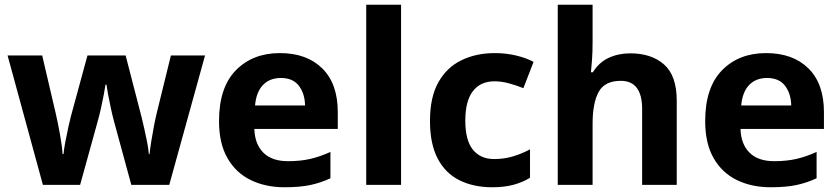

<svg xmlns="http://www.w3.org/2000/svg" viewBox="-20 -780 3542 810"><path d="M461 -268Q454 -294 447.5 -324.5Q441 -355 436 -381.5Q431 -408 429 -423H425Q423 -408 418 -381.5Q413 -355 406 -323.5Q399 -292 391 -264L318 0H161L12 -546H158L215 -302Q224 -263 233 -213.5Q242 -164 244 -130H248Q250 -152 256 -183.5Q262 -215 268.5 -244.5Q275 -274 279 -289L349 -546H510L577 -287Q582 -266 588.5 -238Q595 -210 600.5 -181.5Q606 -153 608 -130H611Q613 -152 618 -183Q623 -214 629 -245.5Q635 -277 641 -302L701 -546H845L694 0H534Z M1161 -556Q1274 -556 1339.5 -491.5Q1405 -427 1405 -307V-236H1053Q1055 -172 1091 -136Q1127 -100 1195 -100Q1247 -100 1288.5 -109.5Q1330 -119 1374 -139V-28Q1334 -9 1289.5 0.5Q1245 10 1180 10Q1100 10 1037.5 -20.5Q975 -51 939.5 -113Q904 -175 904 -269Q904 -411 975 -483.5Q1046 -556 1161 -556ZM1165 -451Q1118 -451 1089.5 -421.5Q1061 -392 1056 -335H1267Q1266 -385 1241 -418Q1216 -451 1165 -451Z M1672 0H1525V-760H1672Z M2056 10Q1978 10 1918.5 -19.5Q1859 -49 1826.5 -111Q1794 -173 1794 -270Q1794 -370 1829.5 -433Q1865 -496 1927 -526Q1989 -556 2067 -556Q2114 -556 2156.5 -546Q2199 -536 2231 -519L2188 -408Q2158 -420 2127 -428.5Q2096 -437 2066 -437Q2007 -437 1975 -395.5Q1943 -354 1943 -271Q1943 -188 1975 -148.5Q2007 -109 2065 -109Q2107 -109 2145 -120.5Q2183 -132 2216 -150V-30Q2185 -11 2146.5 -0.5Q2108 10 2056 10Z M2480 -602Q2480 -559 2477.5 -526.5Q2475 -494 2473 -475H2481Q2507 -517 2548 -536Q2589 -555 2639 -555Q2728 -555 2781.5 -508Q2835 -461 2835 -355V0H2689V-320Q2689 -439 2599 -439Q2531 -439 2505.5 -392Q2480 -345 2480 -258V0H2333V-760H2480Z M3212 -556Q3325 -556 3390.5 -491.5Q3456 -427 3456 -307V-236H3104Q3106 -172 3142 -136Q3178 -100 3246 -100Q3298 -100 3339.5 -109.5Q3381 -119 3425 -139V-28Q3385 -9 3340.5 0.5Q3296 10 3231 10Q3151 10 3088.5 -20.5Q3026 -51 2990.5 -113Q2955 -175 2955 -269Q2955 -411 3026 -483.5Q3097 -556 3212 -556ZM3216 -451Q3169 -451 3140.5 -421.5Q3112 -392 3107 -335H3318Q3317 -385 3292 -418Q3267 -451 3216 -451Z"/></svg>

Font: Noto Sans Syriac
Style: Bold
Weight: 700
Designer: Patrick Giasson and the Monotype Design Team
Foundry: Monotype Imaging Inc.
Version: Version 3.000; ttfautohint (v1.8.4.7-5d5b)